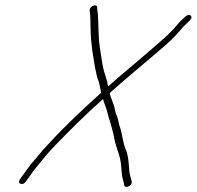

<svg xmlns="http://www.w3.org/2000/svg" viewBox="-20 -697 749 731"><path d="M687.1 -635 675.1 -624C667.4 -617.3 660.4 -610 654.1 -602C621.8 -562.8 586.1 -535.6 546.8 -501C497.5 -457.6 440.8 -412.5 391.9 -368L390.1 -374C387.6 -392.7 381.2 -407.6 376.2 -425C368.6 -451.2 365.6 -485.1 360.7 -513C353.7 -553.2 355.9 -601 352.4 -644L350.2 -660L350.1 -668C349.8 -685.4 320.7 -673.9 321.5 -658C324.4 -636.7 324.5 -616 324.7 -592.5C324.8 -562.2 328.1 -528.2 332 -500C338.6 -462 343.2 -418.6 356.1 -385C360.2 -371.5 361.7 -357.3 365.2 -344C296.9 -282 227.4 -217.8 163.9 -148C139.1 -123.2 120.1 -96.6 96.8 -71C85.8 -56.8 74.2 -38.9 62.7 -24C55.1 -13 46.1 -2.2 58.1 2.5C65.7 5.5 72.4 2.7 78.2 -6C91 -21.8 103.8 -43.2 117.5 -59C138.4 -84.6 158.8 -110.8 182.1 -135C243.5 -198.6 306.2 -261.9 372.5 -320C372.2 -319.3 372.3 -318.7 372.7 -318C374.3 -311.3 377.1 -303.3 381 -294C387.3 -278.5 388.9 -265.8 393.4 -251C399.3 -235.7 402.3 -220.3 407.3 -204L411.4 -188C412.8 -182.7 414 -177.2 414.9 -171.5C419.5 -143.7 430.6 -119.8 437 -93.5C442.1 -73 441.6 -50.6 444.6 -29C445.9 -14.5 451.5 -7.4 452.5 7C454.6 23 484 11 481.8 -5C479.2 -17.7 474.8 -27.5 472.9 -41C470.3 -73 468.9 -105.2 457.7 -131C446.5 -158 445.4 -191.4 434.7 -219C430.4 -235.6 428.3 -251.3 420.8 -266C419.4 -271.3 417.9 -277.3 416.4 -284C413.9 -302.2 400.2 -325.3 397.8 -343C449.2 -389.6 509.4 -438.4 562.2 -484C592.2 -510 625.1 -535.8 648.6 -562C665.2 -579.3 674.4 -593.2 691.3 -608L702.3 -619C718.3 -633.7 702.6 -648.3 687.1 -635Z"/></svg>

Font: Take Off
Style: Drunk
Weight: 400
Foundry: Cannot Into Space Fonts
Version: Version 0.89